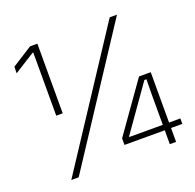

<svg xmlns="http://www.w3.org/2000/svg" viewBox="-115 -759 892 878"><g transform="rotate(-20 331.0 -319.5)"><path d="M123 -300V-607.5H120L19 -544L20 -576L119 -639H154.5V-300ZM87 0 506.5 -639H542L123 0ZM566.5 0V-241L567.5 -315.5H557.5L403.5 -97V-82.5L388.5 -94H652V-67.5H370.5V-99.5L540 -339H597V0Z"/></g></svg>

Font: Anek Gurmukhi Medium ExtraLight
Style: Regular
Weight: 250
Version: Version 1.003